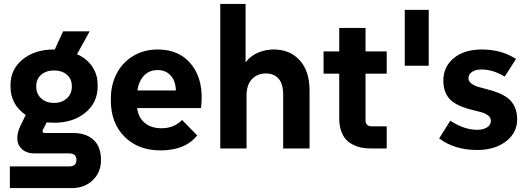

<svg xmlns="http://www.w3.org/2000/svg" viewBox="-20 -750 2665 970"><path d="M29.8 200.2V90.8H329.1Q366.2 90.8 366.2 58.1Q366.2 24.9 329.1 24.9H152.8Q115.7 24.9 92.8 5.1Q69.8 -14.6 67.6 -44.2Q65.4 -73.7 80.1 -107.9L109.9 -168.9Q33.2 -222.2 33.2 -312V-321.8Q33.2 -399.9 94.7 -450Q156.2 -500 252.9 -500H256.8L298.8 -591.8H433.1L369.1 -476.1Q418 -454.6 445.6 -414.3Q473.1 -374 473.1 -323.2V-312Q473.1 -231.9 411.4 -180.9Q349.6 -129.9 252.9 -129.9Q240.2 -129.9 215.8 -131.8L196.8 -94.2Q193.4 -88.4 195.8 -83.3Q198.2 -78.1 205.1 -78.1H349.1Q414.1 -78.1 452.1 -43.9Q490.2 -9.8 490.2 59.1Q490.2 120.1 448.7 160.2Q407.2 200.2 342.8 200.2ZM342.8 -311V-315.9Q342.8 -351.1 317.9 -372.6Q293 -394 252.9 -394Q212.9 -394 188 -372.3Q163.1 -350.6 163.1 -315.9V-311Q163.1 -275.9 188.2 -252.9Q213.4 -230 252.9 -230Q292.5 -230 317.6 -252.9Q342.8 -275.9 342.8 -311Z M790 9.8Q678.2 9.8 609.1 -59.3Q540 -128.4 540 -242.2V-252Q540 -321.3 569.1 -377.7Q598.1 -434.1 652.6 -467Q707 -500 776.9 -500Q890.1 -500 950.9 -419.2Q1011.7 -338.4 995.6 -204.1H672.9Q678.7 -156.7 710.7 -129.4Q742.7 -102.1 796.9 -102.1Q859.4 -102.1 899.9 -144L976.1 -65.9Q916.5 9.8 790 9.8ZM777.8 -396Q733.9 -396 707.8 -368.4Q681.6 -340.8 673.8 -293H868.7Q867.2 -341.3 842 -368.7Q816.9 -396 777.8 -396Z M1092.8 0V-730H1220.7V-435.1Q1248 -470.2 1286.1 -485.1Q1324.2 -500 1361.8 -500Q1445.3 -500 1494.6 -445.1Q1543.9 -390.1 1543.9 -293V0H1410.6V-272Q1410.6 -326.2 1387.5 -352.5Q1364.3 -378.9 1323.7 -378.9Q1279.8 -378.9 1252.7 -350.1Q1225.6 -321.3 1225.6 -268.1V0Z M1853.5 0Q1830.1 0 1809.1 -3.7Q1788.1 -7.3 1766.4 -17.6Q1744.6 -27.8 1729.2 -43.9Q1713.9 -60.1 1703.9 -87.6Q1693.8 -115.2 1693.8 -150.9V-377.9H1614.7V-490.2H1693.8V-608.9H1826.7V-490.2H1933.6V-377.9H1826.7V-140.1Q1826.7 -127.9 1834.7 -119.9Q1842.8 -111.8 1854.5 -111.8H1933.6V0Z M2024.9 -418V-700.2H2146V-418Z M2390.6 7.8Q2276.4 7.8 2198.7 -50.8L2254.9 -140.1Q2325.2 -94.2 2390.6 -94.2Q2421.9 -94.2 2440.9 -106.7Q2460 -119.1 2460 -139.2Q2460 -155.3 2446.8 -166Q2433.6 -176.8 2412.4 -182.9Q2391.1 -189 2365.5 -194.8Q2339.8 -200.7 2314.2 -210.7Q2288.6 -220.7 2267.3 -235.6Q2246.1 -250.5 2232.9 -277.8Q2219.7 -305.2 2219.7 -342.8Q2219.7 -412.6 2272.5 -456.3Q2325.2 -500 2414.6 -500Q2513.2 -500 2586.9 -452.1L2529.8 -362.8Q2471.2 -398.9 2412.6 -398.9Q2382.3 -398.9 2364.5 -386.7Q2346.7 -374.5 2346.7 -355Q2346.7 -339.4 2360.4 -328.6Q2374 -317.9 2395.5 -311.3Q2417 -304.7 2443.4 -298.3Q2469.7 -292 2496.1 -281.5Q2522.5 -271 2543.9 -255.6Q2565.4 -240.2 2579.1 -212.4Q2592.8 -184.6 2592.8 -147Q2592.8 -79.1 2536.1 -35.6Q2479.5 7.8 2390.6 7.8Z"/></svg>

Font: SUSE
Style: Bold
Weight: 700
Designer: Rene Bieder
Foundry: SUSE
Version: Version 1.000